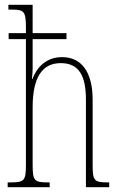

<svg xmlns="http://www.w3.org/2000/svg" viewBox="-20 -780 497 800"><path d="M12 0H187V-20H182C122 -20 116 -26 116 -96V-333C116 -459 157 -517 233 -517C311 -517 338 -462 338 -364V0H435V-20H427C371 -20 366 -29 366 -94V-364C366 -482 318 -542 239 -542C171 -542 133 -498 115 -451H113C115 -469 116 -483 116 -495V-617H257V-642H116V-760H15V-740H31C81 -740 88 -731 88 -664V-642H16V-617H88V-96C88 -26 82 -20 21 -20H12Z"/></svg>

Font: Noto Serif Armenian ExtraCondensed Thin
Style: Regular
Weight: 100
Width: 2
Designer: Monotype Design Team
Foundry: Monotype Imaging Inc.
Version: Version 2.008